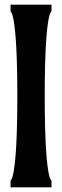

<svg xmlns="http://www.w3.org/2000/svg" viewBox="-20 -720 265 820"><path d="M200 -700H25V-671C25 -671 54 -671 54 -310C54 51 25 51 25 51V80H200V51C200 51 171 51 171 -310C171 -671 200 -671 200 -671Z"/></svg>

Font: Ouroboros
Style: Regular
Weight: 400
Designer: Ariel Martín Pérez
Foundry: Velvetyne Type Foundry
Version: Version 2.001;hotconv 1.0.109;makeotfexe 2.5.65596